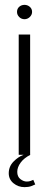

<svg xmlns="http://www.w3.org/2000/svg" viewBox="-20 -637 201 790"><path d="M57 0V-495H104V0ZM81 -558Q68 -558 59 -567Q50 -576 50 -588Q50 -601 59 -609Q68 -617 81 -617Q93 -617 102.5 -609Q112 -601 112 -588Q112 -576 102.5 -567Q93 -558 81 -558ZM81 133Q55 133 35.5 117Q16 101 16 76Q16 48 35.5 28Q55 8 77 0H105Q79 13 65 32Q51 51 51 70Q51 90 64 100Q77 110 90 110Q99 110 106 107.5Q113 105 117 103L125 122Q119 125 108 129Q97 133 81 133Z"/></svg>

Font: Alumni Sans Light
Style: Regular
Weight: 300
Version: Version 1.018